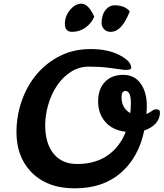

<svg xmlns="http://www.w3.org/2000/svg" viewBox="-20 -1021 894 1049"><path d="M697 -650Q697 -639 667 -639Q656 -639 638 -642Q620 -645 571 -651Q522 -657 466.5 -657Q411 -657 366 -627.5Q321 -598 290.5 -552Q260 -506 243.5 -449Q227 -392 227 -337Q227 -237 273 -181Q319 -125 401 -125Q549 -125 628 -230Q652 -262 667 -301Q594 -310 555 -355.5Q516 -401 516 -467.5Q516 -534 553 -573Q590 -612 652.5 -612Q715 -612 748.5 -564.5Q782 -517 782 -445Q782 -420 780 -398Q798 -406 810 -415Q822 -424 834 -424Q854 -424 854 -407Q854 -372 830.5 -346.5Q807 -321 768 -308Q738 -162 640.5 -77Q543 8 388 8Q233 8 146 -86Q70 -169 70 -299Q70 -387 98.5 -469Q127 -551 179.5 -614Q232 -677 307 -715Q382 -753 475.5 -753Q569 -753 633 -720Q697 -687 697 -650ZM424 -1001Q463 -1001 495 -930Q479 -892 446 -869.5Q413 -847 374 -847Q335 -847 334.5 -889.5Q334 -932 362 -966Q390 -1000 424 -1001ZM689 -959Q646 -847 585 -847Q562 -847 548.5 -861.5Q535 -876 535 -894Q535 -939 556 -965.5Q577 -992 606 -992Q662 -992 689 -959ZM665 -524Q644 -524 644 -490Q644 -430 692 -403Q695 -430 695 -459Q695 -524 665 -524Z"/></svg>

Font: Leckerli One
Style: Regular
Weight: 400
Version: Version 1.001